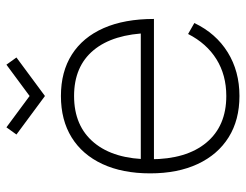

<svg xmlns="http://www.w3.org/2000/svg" viewBox="-106 -664 784 613"><g transform="rotate(-90 286.5 -357.0)"><path d="M287 -606 164 -697 187 -729 287 -655 387 -729 410 -697ZM287 15Q210.5 15 155.2 -19.5Q100 -54 70 -118Q40 -182 40 -270Q40 -358.5 69.8 -422.5Q99.5 -486.5 154.8 -520.8Q210 -555 287 -555Q364.5 -555 419.5 -520Q474.5 -485 503.8 -418.5Q533 -352 533 -258H488V-272Q485 -388.5 433.2 -450.8Q381.5 -513 287 -513Q191 -513 138 -449.2Q85 -385.5 85 -270Q85 -154.5 138 -90.8Q191 -27 287 -27Q354 -27 404.5 -58.5Q455 -90 485 -149L520 -129Q487 -60 426.5 -22.5Q366 15 287 15ZM67 -258V-300H507V-258Z"/></g></svg>

Font: Manrope ExtraLight ExtraLight
Style: Regular
Weight: 250
Version: Version 4.501